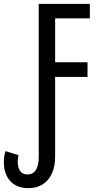

<svg xmlns="http://www.w3.org/2000/svg" viewBox="-22 -734 509 996"><path d="M125 242Q65 242 31.5 205.5Q-2 169 -2 106Q-2 89 0.5 74.5Q3 60 7 50L74 71Q73 77 71.5 85Q70 93 70 106Q70 136 82.5 153.5Q95 171 120 171Q149 171 164 148Q179 125 179 79V-714H444V-639H264V-411H432V-335H264V79Q264 128 247.5 165Q231 202 200 222Q169 242 125 242Z"/></svg>

Font: Noto Sans ExtraCondensed
Style: Regular
Weight: 400
Width: 2
Designer: Monotype Design Team
Foundry: Monotype Imaging Inc.
Version: Version 2.013